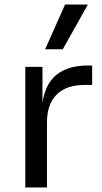

<svg xmlns="http://www.w3.org/2000/svg" viewBox="-20 -830 450 850"><path d="M92 0V-534H168V-314H164Q164 -431 215.5 -485.5Q267 -540 370 -540H388V-454H354Q274 -454 231 -411.5Q188 -369 188 -289V0ZM180 -612 268 -810H369L258 -612Z"/></svg>

Font: SVN-Sora Variable
Style: Regular
Weight: 400
Designer: Jonathan Barnbrook, Julián Moncada
Foundry: Barnbrook Fonts
Version: Version 2.000 - Viet hoa boi STYLEno.1 Fonts